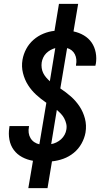

<svg xmlns="http://www.w3.org/2000/svg" viewBox="-20 -863 540 990"><path d="M126 107 150 -34Q120 -39 94 -53Q68 -67 51 -90Q34 -113 28.5 -143Q23 -173 28 -204Q28 -206 28.5 -208.5Q29 -211 29 -213H130Q130 -212 129.5 -211Q129 -210 129 -208Q126 -193 128 -178Q130 -163 137.5 -150.5Q145 -138 157 -130Q169 -122 183 -119L219 -333Q191 -352 166.5 -374.5Q142 -397 124.5 -424.5Q107 -452 98.5 -486Q90 -520 96 -555Q101 -584 115.5 -611Q130 -638 153 -658Q176 -678 204 -689.5Q232 -701 261 -704L284 -843H383L359 -701Q388 -695 412.5 -680.5Q437 -666 452.5 -643.5Q468 -621 473.5 -592Q479 -563 474 -533Q473 -531 472.5 -528.5Q472 -526 472 -524H372Q372 -525 372 -526.5Q372 -528 372 -529Q375 -543 373.5 -557Q372 -571 366 -583Q360 -595 349.5 -603.5Q339 -612 326 -615L291 -407Q320 -388 345.5 -365.5Q371 -343 390 -314.5Q409 -286 418 -251.5Q427 -217 421 -180Q416 -151 400.5 -123Q385 -95 360.5 -75Q336 -55 307 -44.5Q278 -34 248 -31L225 107ZM237 -444 265 -615Q253 -612 240.5 -605Q228 -598 218.5 -588.5Q209 -579 203 -566.5Q197 -554 195 -541Q193 -527 195 -512.5Q197 -498 203 -486Q209 -474 218 -463.5Q227 -453 237 -444ZM244 -120Q257 -122 270.5 -128.5Q284 -135 295 -145Q306 -155 313 -168Q320 -181 322 -194Q325 -210 321.5 -225Q318 -240 311 -253Q304 -266 294 -276.5Q284 -287 273 -296Z"/></svg>

Font: Iosevka SS04 Semibold Oblique
Style: Regular
Weight: 600
Italic angle: -9°
Monospace: yes
Designer: Belleve Invis
Foundry: Belleve Invis
Version: Version 19.0.0; ttfautohint (v1.8.4)